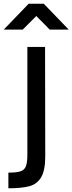

<svg xmlns="http://www.w3.org/2000/svg" viewBox="-27 -940 389 1031"><path d="M0 0ZM18 -13Q62 -13 83 -20Q104 -27 112 -47Q120 -67 120 -111V-688H215L216 -101Q216 -26 194.5 11Q173 48 132 59.5Q91 71 18 71ZM127 -920H208L342 -781H240L168 -854L95 -781H-7Z"/></svg>

Font: Cairo SemiBold
Style: Regular
Weight: 600
Designer: Mohamed Gaber, the designers of Titillium
Foundry: Kief Type Foundry
Version: Version 2.009; ttfautohint (v1.5.33-1714) -l 8 -r 50 -G 200 